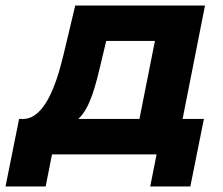

<svg xmlns="http://www.w3.org/2000/svg" viewBox="-87 -558 807 694"><path d="M654 -538H185L142 -358C114 -241 71 -130 -2 -128H-18L-67 116H78L101 0H479L456 116H601L650 -128H573ZM279 -335 297 -410H473L417 -128H196C239 -168 258 -246 279 -335Z"/></svg>

Font: AWKNG-Font
Style: Bold Italic
Weight: 700
Italic angle: -11.3°
Designer: Awakening Church
Foundry: Awakening Church
Version: Version 1.700;PS 001.700;hotconv 1.0.88;makeotf.lib2.5.64775